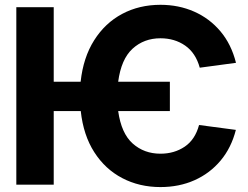

<svg xmlns="http://www.w3.org/2000/svg" viewBox="-20 -757 1017 787"><path d="M200.2 -727.5V-421.9H310.5Q321.3 -521.5 366 -592Q410.6 -662.6 480.7 -700Q550.8 -737.3 637.7 -737.3Q712.4 -737.3 775.6 -709.5Q838.9 -681.6 883.5 -628.7Q928.2 -575.7 947.3 -499.5L798.8 -479.5Q782.2 -540 739 -570.1Q695.8 -600.1 637.7 -600.1Q570.3 -600.1 523.4 -557.4Q476.6 -514.6 464.4 -421.9H676.3V-301.8H464.4Q477.1 -210.4 523.9 -168.7Q570.8 -127 637.7 -127Q694.3 -127 737.1 -155.8Q779.8 -184.6 795.9 -244.6L946.8 -224.6Q928.2 -151.4 884.3 -98.9Q840.3 -46.4 777.3 -18.3Q714.4 9.8 637.7 9.8Q551.3 9.8 481.2 -26.9Q411.1 -63.5 366.5 -133.1Q321.8 -202.6 311 -301.8H200.2V0H46.9V-727.5Z"/></svg>

Font: Inter Tight
Style: Bold
Weight: 700
Designer: Rasmus Andersson
Foundry: rsms
Version: Version 3.004; ttfautohint (v1.8.4.7-5d5b)